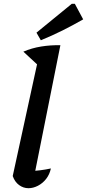

<svg xmlns="http://www.w3.org/2000/svg" viewBox="-20 -983 458 1011"><path d="M185 -635 103 -711Q147 -730 196.5 -738Q246 -746 298 -745ZM155 -30 132 -81Q164 -83 192.5 -86.5Q221 -90 248 -96Q241 -64 223 -41Q205 -18 180 -5Q155 8 130 8Q103 8 80.5 -8.5Q58 -25 47 -56L190 -713L298 -745ZM195 -771 172 -811 358 -963H374L418 -881Q364 -850 309 -822.5Q254 -795 195 -771Z"/></svg>

Font: Piazzolla Thin
Style: Bold Italic
Weight: 700
Italic angle: -11.3°
Version: Version 2.005